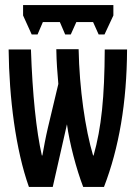

<svg xmlns="http://www.w3.org/2000/svg" viewBox="-20 -737 540 757"><path d="M105 -601H128L149 -650H216L237 -601H259L281 -650H347L369 -601H392L427 -676V-717H71V-676ZM94 0H188L244 -247C254 -173 281 -70 308 0H390C449 -153 480 -332 481 -542H393C392 -353 380 -234 349 -124H347C316 -228 293 -387 290 -543H202C203 -487 206 -454 210 -406L169 -234C160 -196 153 -157 147 -124H145C123 -221 108 -364 102 -542H14C16 -350 42 -146 94 0Z"/></svg>

Font: Noto Sans Mono ExtraCondensed SemiBold
Style: Regular
Weight: 600
Width: 2
Designer: Monotype Design Team
Foundry: Monotype Imaging Inc.
Version: Version 2.014